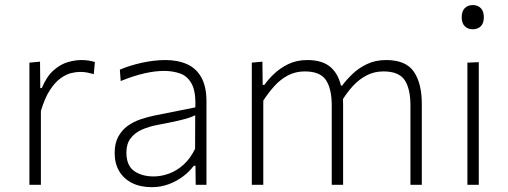

<svg xmlns="http://www.w3.org/2000/svg" viewBox="-20 -748 2057 777"><path d="M99 0Q99 -56 99 -107.8Q99 -159.5 99 -220.5V-270.5Q99 -324.5 99 -381.5Q99 -438.5 99 -494.5L142 -498.5L143 -391.5H149Q169.5 -440 198 -464.5Q226.5 -489 255.8 -497Q285 -505 308.5 -505Q324 -505 337.8 -503Q351.5 -501 364 -497L359.5 -448Q345 -452 332.8 -454.5Q320.5 -457 303 -457Q288.5 -457 268.2 -452.2Q248 -447.5 225.8 -431.8Q203.5 -416 182.5 -384.2Q161.5 -352.5 145.5 -299V-219Q145.5 -159.5 145.5 -107.8Q145.5 -56 145.5 0Z M594.5 9.5Q547.5 9.5 513.8 -7.8Q480 -25 462 -56Q444 -87 444 -129Q444 -168.5 458.8 -195.2Q473.5 -222 497 -238.8Q520.5 -255.5 548.5 -265Q576.5 -274.5 603 -280L770.5 -313.5Q773 -376.5 756 -408.2Q739 -440 709.2 -450.5Q679.5 -461 644 -461Q627 -461 607.8 -458.8Q588.5 -456.5 567 -451.8Q545.5 -447 521 -439.2Q496.5 -431.5 468.5 -420L465 -466Q483 -474 505.2 -481Q527.5 -488 551.8 -493.5Q576 -499 601 -502Q626 -505 649.5 -505Q700 -505 737.5 -488Q775 -471 795.2 -434Q815.5 -397 815.5 -338.5Q815.5 -315.5 815.5 -280Q815.5 -244.5 815.5 -211V-140Q815.5 -108.5 815.5 -74.5Q815.5 -40.5 815.5 0H772L771 -77H764Q747.5 -54.5 721.8 -34.8Q696 -15 663.5 -2.8Q631 9.5 594.5 9.5ZM602 -34Q632.5 -34 664 -45.5Q695.5 -57 723 -81.8Q750.5 -106.5 769.5 -146L770 -281.5Q761 -277 746 -271.8Q731 -266.5 701 -259.5Q671 -252.5 617.5 -242.5Q583 -236 554.5 -223.5Q526 -211 508.8 -188.5Q491.5 -166 491.5 -131Q491.5 -78 522.8 -56Q554 -34 602 -34Z M999 0Q999 -56 999 -107.8Q999 -159.5 999 -220.5V-270.5Q999 -324.5 999 -381.5Q999 -438.5 999 -494.5L1042 -498.5L1043 -404.5H1050Q1064.5 -425.5 1088.8 -448.8Q1113 -472 1146.5 -488.5Q1180 -505 1224 -505Q1287 -505 1320.2 -474.2Q1353.5 -443.5 1363 -385.5L1365 -382Q1367 -369 1367.8 -355.8Q1368.5 -342.5 1368.5 -327.5Q1368.5 -295 1368.5 -272Q1368.5 -249 1368.5 -220.5Q1368.5 -162.5 1368.5 -109.2Q1368.5 -56 1368.5 0H1322.5Q1322.5 -56 1322.5 -109Q1322.5 -162 1322.5 -219V-321Q1322.5 -389 1299 -424Q1275.5 -459 1213.5 -459Q1176 -459 1145.2 -442.8Q1114.5 -426.5 1090 -399.2Q1065.5 -372 1045.5 -340.5V-219Q1045.5 -159.5 1045.5 -107.8Q1045.5 -56 1045.5 0ZM1641 0Q1641 -56 1641 -109Q1641 -162 1641 -219V-321Q1641 -389 1617.5 -424Q1594 -459 1532 -459Q1494.5 -459 1463.8 -443Q1433 -427 1408.2 -400Q1383.5 -373 1364 -340.5L1357.5 -401.5H1364.5Q1381 -424 1405.8 -448Q1430.5 -472 1464.8 -488.5Q1499 -505 1542.5 -505Q1622.5 -505 1654.8 -457.8Q1687 -410.5 1687 -327.5Q1687 -295 1687 -272Q1687 -249 1687 -220.5Q1687 -162.5 1687 -109.2Q1687 -56 1687 0Z M1871.5 0Q1871.5 -56 1871.5 -107.8Q1871.5 -159.5 1871.5 -220.5V-270.5Q1871.5 -312 1871.5 -349Q1871.5 -386 1871.5 -421.8Q1871.5 -457.5 1871.5 -494.5L1917.5 -496.5Q1917.5 -459.5 1917.5 -423.5Q1917.5 -387.5 1917.5 -350Q1917.5 -312.5 1917.5 -270.5V-220.5Q1917.5 -159.5 1917.5 -107.8Q1917.5 -56 1917.5 0ZM1892.5 -629.5Q1873.5 -629.5 1861 -641.8Q1848.5 -654 1848.5 -678Q1848.5 -703 1861 -715.2Q1873.5 -727.5 1893.5 -727.5Q1913.5 -727.5 1925.8 -715Q1938 -702.5 1938 -678Q1938 -654 1925.8 -641.8Q1913.5 -629.5 1892.5 -629.5Z"/></svg>

Font: Commissioner Thin ExtraLight
Style: Regular
Weight: 250
Version: Version 1.000